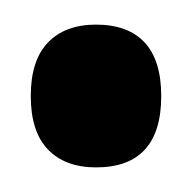

<svg xmlns="http://www.w3.org/2000/svg" viewBox="-20 -416 156 156"><path d="M58 -280Q33 -280 19 -294.5Q5 -309 5 -338Q5 -367 19 -381.5Q33 -396 58 -396Q84 -396 97.5 -381.5Q111 -367 111 -338Q111 -280 58 -280Z"/></svg>

Font: Bricolage Grotesque 36pt Condensed
Style: Regular
Weight: 400
Width: 3
Designer: Mathieu Triay
Foundry: Atelier Triay
Version: Version 1.001;gftools[0.9.33.dev8+g029e19f]